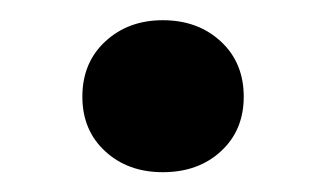

<svg xmlns="http://www.w3.org/2000/svg" viewBox="-20 -165 331 190"><path d="M61.5 -69.3Q61.5 -103 84.2 -124Q106.9 -145 141.1 -145Q175.8 -145 198.5 -124Q221.2 -103 221.2 -69.3Q221.2 -36.1 198.7 -15.4Q176.3 5.4 141.1 5.4Q106.4 5.4 84 -15.4Q61.5 -36.1 61.5 -69.3Z"/></svg>

Font: Roboto
Style: Bold
Weight: 700
Designer: Google
Version: Version 2.134; 2016; ttfautohint (v1.6)